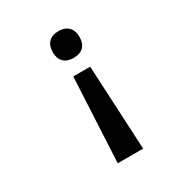

<svg xmlns="http://www.w3.org/2000/svg" viewBox="-177 -837 955 1014"><g transform="rotate(-30 300.0 -330.5)"><path d="M376.5 -464.5 402.5 50H247.5L273.5 -464.5ZM406.5 -629Q406.5 -590 385.2 -569Q364 -548 325 -548Q286 -548 264.8 -569Q243.5 -590 243.5 -629Q243.5 -668 264.8 -689.5Q286 -711 325 -711Q364 -711 385.2 -689.5Q406.5 -668 406.5 -629Z"/></g></svg>

Font: JuliaMono Medium
Style: Regular
Weight: 500
Monospace: yes
Designer: cormullion
Foundry: corm
Version: Version 0.054; ttfautohint (v1.8.4)